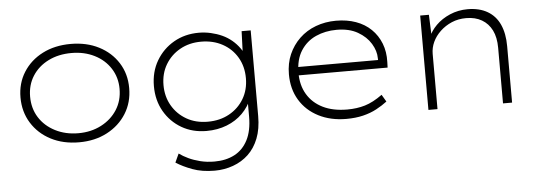

<svg xmlns="http://www.w3.org/2000/svg" viewBox="-49 -678 2986 1054"><g transform="rotate(-5 1443.5 -151.0)"><path d="M368 10Q280 10 212.5 -25Q145 -60 106.5 -122Q68 -184 68 -263Q68 -341 106.5 -402Q145 -463 212.5 -497.5Q280 -532 368 -532Q455 -532 522.5 -497.5Q590 -463 628.5 -402Q667 -341 667 -263Q667 -184 628.5 -122.5Q590 -61 522.5 -25.5Q455 10 368 10ZM368 -40Q438 -40 494 -69Q550 -98 582 -148Q614 -198 614 -263Q614 -326 582 -376Q550 -426 494 -454Q438 -482 368 -482Q296 -482 240 -454Q184 -426 152.5 -376.5Q121 -327 121 -263Q121 -198 152.5 -148Q184 -98 240.5 -69Q297 -40 368 -40Z M1096 230Q1026 230 973.5 210.5Q921 191 884 167L906 119Q928 135 956.5 148.5Q985 162 1021 171Q1057 180 1099 180Q1162 180 1209 155.5Q1256 131 1282.5 80Q1309 29 1309 -49V-139L1324 -151Q1305 -103 1269 -67Q1233 -31 1182 -11Q1131 9 1070 9Q993 9 933 -26Q873 -61 838 -122Q803 -183 803 -261Q803 -340 839 -401Q875 -462 936 -497Q997 -532 1074 -532Q1107 -532 1140 -524.5Q1173 -517 1201.5 -504Q1230 -491 1254 -471Q1278 -451 1296 -425.5Q1314 -400 1325 -369L1304 -382L1309 -520H1359V-48Q1359 23 1338.5 75Q1318 127 1282 161Q1246 195 1197.5 212.5Q1149 230 1096 230ZM1081 -41Q1148 -41 1199.5 -69.5Q1251 -98 1280.5 -147.5Q1310 -197 1310 -261Q1310 -326 1280.5 -376Q1251 -426 1199.5 -454Q1148 -482 1082 -482Q1017 -482 966 -453.5Q915 -425 885.5 -375.5Q856 -326 856 -262Q856 -199 885 -149Q914 -99 964.5 -70Q1015 -41 1081 -41Z M1840 10Q1754 10 1687.5 -24Q1621 -58 1584 -119Q1547 -180 1547 -261Q1547 -322 1568.5 -371Q1590 -420 1628 -456.5Q1666 -493 1718 -512.5Q1770 -532 1830 -532Q1890 -532 1939 -514.5Q1988 -497 2022.5 -463.5Q2057 -430 2075 -384Q2093 -338 2091 -282L2090 -251H1587V-297H2063L2042 -283L2041 -307Q2041 -347 2016.5 -387.5Q1992 -428 1945 -455Q1898 -482 1829 -482Q1766 -482 1714 -458.5Q1662 -435 1631 -386.5Q1600 -338 1600 -264Q1600 -196 1630 -146Q1660 -96 1715.5 -68.5Q1771 -41 1850 -41Q1903 -41 1948 -54.5Q1993 -68 2044 -105L2067 -66Q2041 -46 2007.5 -28Q1974 -10 1932.5 0Q1891 10 1840 10Z M2293 0V-520H2341L2346 -394L2336 -395Q2349 -430 2380.5 -461.5Q2412 -493 2457.5 -512.5Q2503 -532 2555 -532Q2619 -532 2664 -506Q2709 -480 2731.5 -430.5Q2754 -381 2754 -311V0H2704V-306Q2704 -364 2684.5 -403Q2665 -442 2629 -463Q2593 -484 2543 -484Q2499 -484 2463 -468.5Q2427 -453 2399.5 -427Q2372 -401 2357.5 -369.5Q2343 -338 2343 -304V0H2318Q2316 0 2310 0Q2304 0 2293 0Z"/></g></svg>

Font: Lexend Exa ExtraLight
Style: Regular
Weight: 250
Designer: Bonnie Shaver-Troup, Thomas Jockin
Foundry: Lexend
Version: Version 1.007